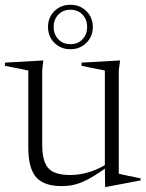

<svg xmlns="http://www.w3.org/2000/svg" viewBox="-25 -746 594 780"><path d="M146.5 -158.5Q146.5 -112 157.8 -85Q169 -58 193.8 -46.5Q218.5 -35 260 -35Q300 -35 341.2 -48.2Q382.5 -61.5 412.5 -83L418 -73Q383 -47.5 356.5 -31.2Q330 -15 308.2 -6Q286.5 3 266.8 6.5Q247 10 225.5 10Q153 10 121.5 -26.5Q90 -63 90 -146V-459.5L-5 -478.5V-491.5L151 -500.5L146.5 -461ZM402 13.5 401 -71.5V-459.5L306.5 -478.5V-491.5L463 -500.5L457.5 -461V-40.5Q462 -39 473.2 -36.5Q484.5 -34 498.5 -31.2Q512.5 -28.5 525.2 -25.8Q538 -23 546 -21.5V-13L406 13.5ZM261 -726.5Q300 -726.5 326 -700.8Q352 -675 352 -636Q352 -598 326 -572Q300 -546 261 -546Q222 -546 196 -572Q170 -598 170 -636.5Q170 -675 196 -700.8Q222 -726.5 261 -726.5ZM261 -566.5Q291 -566.5 310 -586.2Q329 -606 329 -636.5Q329 -667 310 -686.8Q291 -706.5 261 -706.5Q231.5 -706.5 212.2 -686.8Q193 -667 193 -636.5Q193 -606 212.2 -586.2Q231.5 -566.5 261 -566.5Z"/></svg>

Font: Newsreader 60pt Light
Style: Regular
Weight: 300
Designer: Hugues Gentile
Foundry: Production Type
Version: Version 1.003